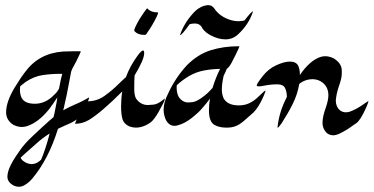

<svg xmlns="http://www.w3.org/2000/svg" viewBox="-20 -483 1429 734"><path d="M113.3 -86.4Q147.9 -86.4 176.3 -110.4Q194.8 -126.5 200.2 -135.3L205.6 -144Q213.4 -186 217.8 -199.7L218.3 -200.7H207Q175.8 -200.7 142.6 -195.8Q109.4 -190.9 77.6 -169.4L57.1 -153.3V-152.8Q56.2 -146.5 56.2 -140.1Q56.2 -123.5 62 -110.4Q73.2 -86.4 113.3 -86.4ZM101.6 144.5Q120.6 144 137.2 127.4Q154.8 85.9 169.9 27.3Q141.6 44.9 117.2 67.4Q104 79.6 89.8 91.8Q74.2 105 59.1 119.6Q62 127.4 68.8 132.3Q83 143.6 101.6 144.5ZM52.2 231Q43.5 231 33.7 227.1Q8.3 213.9 8.3 192.4Q8.3 161.6 44.4 108.9L50.8 99.6Q67.4 74.7 87.9 53.7Q98.6 42.5 143.6 1L145 0Q164.6 -18.6 184.6 -35.2L188.5 -51.3Q199.2 -104 199.2 -110.8Q184.6 -87.9 168 -65.9Q127 -14.6 82.5 -0.5Q73.2 2.4 63.5 2.4Q46.9 2.4 30.3 -6.3Q3.4 -23.9 3.4 -53.7Q3.4 -93.8 35.6 -147.5Q59.6 -187 76.2 -208Q128.9 -279.8 222.2 -286.1Q243.2 -287.1 264.2 -287.1H288.6V-286.6Q288.6 -282.7 272 -249.5Q260.3 -226.6 255.4 -218.3Q253.9 -213.4 252 -209L244.6 -169.9Q235.8 -120.1 224.1 -71.3L221.7 -61.5L223.6 -62.5Q245.1 -74.2 267.6 -84Q294.9 -95.2 319.8 -110.4H320.3Q320.8 -110.4 320.8 -109.9Q320.8 -107.9 318.4 -101.1Q314.5 -90.8 310.1 -82L302.7 -66.9Q296.9 -55.2 290 -43.5Q276.9 -22 228 -2.9L201.7 9.3Q165.5 126 103 200.2Q89.8 215.8 72.3 225.6Q63 231 52.2 231Z M500 4.9Q487.3 4.9 475.1 0.5Q454.1 -8.8 448.5 -26.9Q442.9 -44.9 442.9 -76.2Q442.9 -105.5 447.3 -133.3Q366.2 -52.2 319.8 -24.4Q295.4 -9.8 266.6 -9.8Q266.6 -12.7 283.2 -47.4L290 -60.1Q306.6 -95.7 316.4 -95.7Q351.1 -96.2 379.9 -116.7Q408.7 -137.2 433.6 -162.1Q443.8 -172.4 461.4 -188Q477.1 -231.4 507.3 -272Q521 -290 526.9 -290Q531.2 -290 531.2 -279.3Q531.2 -255.4 494.6 -194.8Q493.2 -179.7 493.2 -143.6Q493.2 -118.7 500 -106.4Q517.1 -81.5 545.4 -81.5Q548.8 -81.5 566.7 -83Q584.5 -84.5 608.4 -105.5H609.4Q609.9 -105.5 609.9 -105Q609.9 -97.2 595.2 -71.8Q578.1 -37.6 561.5 -20Q544.9 -4.9 521 2Q510.3 4.9 500 4.9ZM534.2 -349.6H531.2Q505.9 -349.6 493.2 -365.2V-366.7Q493.2 -375 513.7 -410.6Q514.6 -411.6 518.8 -418.2Q522.9 -424.8 528.3 -432.6Q541 -451.2 543 -451.2Q556.2 -435.5 584 -435.5Q584.5 -435.5 584.5 -434.6Q584.5 -432.1 580.6 -422.9Q580.1 -421.9 580.1 -421.4Q562.5 -385.3 544.4 -360.4Q544.4 -359.4 540.8 -354.5Q537.1 -349.6 534.2 -349.6Z M850.1 4.9H845.2Q819.3 4.9 800.8 -4.9Q778.8 -16.6 778.8 -61.5Q778.8 -84 782.7 -106Q768.6 -86.9 753.4 -69.8Q741.2 -54.7 713.9 -32.7Q686.5 -10.7 657.7 -3.4Q651.9 -2 646.5 -2Q626 -2 613.8 -25.4Q605.5 -44.4 605.5 -63.5Q605.5 -92.3 623 -126Q649.9 -184.6 693.4 -232.4Q735.8 -275.4 785.2 -290.8Q834.5 -306.2 891.6 -306.2H895V-305.7Q895 -301.8 878.4 -268.6L871.6 -255.4Q857.4 -225.6 847.2 -220.2Q841.8 -206.5 835 -193.4Q828.1 -162.6 828.1 -141.1Q828.1 -123.5 834.5 -107.9Q849.1 -80.1 893.1 -80.1Q904.8 -80.1 915.5 -82.5Q944.8 -88.9 975.1 -120.1Q993.2 -137.7 995.1 -137.7V-137.2Q995.1 -132.8 988.8 -118.2Q986.3 -113.3 984.9 -109.4Q968.3 -72.3 948.7 -52.7L929.2 -35.6Q912.1 -19 894 -7.3Q876 4.4 850.1 4.9ZM699.7 -91.3Q702.1 -91.3 715.6 -92.5Q729 -93.8 750 -108.4Q773.9 -125 792.5 -147Q804.2 -185.1 821.3 -219.7Q790.5 -219.2 760.3 -213.6Q730 -208 703.9 -192.9Q677.7 -177.7 655.8 -157.2Q655.3 -152.8 655.3 -147.9Q655.3 -126.5 663.6 -111.8Q678.2 -91.3 699.7 -91.3ZM841.8 -332.5Q814.5 -332.5 785.2 -348.1Q765.6 -358.4 754.4 -373.5Q746.1 -393.1 724.6 -393.1Q714.4 -393.1 705.1 -390.6Q674.8 -348.6 668.9 -348.6Q668.5 -348.6 668.5 -350.1Q686 -400.4 726.6 -440.9Q734.9 -449.2 748.5 -456.1Q762.2 -462.9 776.4 -463.4Q790 -463.4 798.8 -451.2Q820.3 -418.5 863.8 -405.8Q877.4 -401.9 891.1 -401.9Q904.3 -401.9 914.6 -404.8Q941.4 -439.5 946.8 -439.5H947.3Q931.6 -390.1 890.6 -352.1Q870.1 -332.5 841.8 -332.5Z M1253.4 34.2Q1239.7 34.2 1228 24.4Q1212.9 7.8 1212.9 -12.7Q1212.9 -37.1 1225.6 -71.8Q1235.4 -100.6 1235.4 -118.7Q1235.4 -149.4 1213.4 -167Q1196.8 -180.2 1175.3 -180.2Q1146 -180.2 1124 -162.1Q1117.2 -121.6 1098.6 -84.7Q1080.1 -47.9 1056.6 -11.7Q1044.4 5.4 1041.5 5.4Q1041 5.4 1041 3.9Q1046.9 -55.7 1076.7 -112.3Q1076.7 -131.8 1069.8 -146.2Q1063 -160.6 1040.5 -160.6Q1014.6 -160.6 988.8 -155.3Q976.6 -152.8 969.7 -152.8Q961.4 -152.8 961.4 -156.2Q961.4 -162.6 983.6 -191.2Q1005.9 -219.7 1034.7 -232.9Q1066.4 -247.6 1087.9 -247.6Q1112.3 -247.6 1120.1 -231.4Q1126.5 -217.8 1126.5 -196.3Q1163.6 -251 1204.6 -265.1Q1213.9 -268.1 1223.1 -268.1Q1239.3 -268.1 1255.9 -259.8Q1286.6 -240.7 1286.6 -213.4Q1286.6 -212.4 1286.4 -197.5Q1286.1 -182.6 1274.9 -151.4Q1265.6 -123 1263.7 -98.6Q1264.2 -74.7 1278.8 -62Q1288.6 -53.7 1302.2 -53.7Q1309.6 -53.7 1317.9 -56.2Q1346.7 -67.4 1371.6 -85.9Q1387.7 -97.2 1388.7 -97.2Q1388.7 -92.8 1382.3 -77.6Q1379.9 -72.8 1378.4 -68.8Q1358.4 -23.9 1342.3 -12.2Q1336.4 -8.8 1328.6 -2.9Q1305.7 14.6 1276.9 28.3Q1264.6 34.2 1253.4 34.2Z"/></svg>

Font: Terrible Cursive
Style: Regular
Weight: 400
Designer: GGBotNet
Foundry: GGBotNet
Version: 1.00